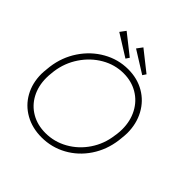

<svg xmlns="http://www.w3.org/2000/svg" viewBox="-224 -1057 1255 1255"><g transform="rotate(45 404.0 -429.5)"><path d="M49 -279Q49 -296 53 -332L55 -351Q68 -450 121.5 -530Q175 -610 256 -656Q337 -702 429 -702Q514 -702 580 -663.5Q646 -625 683 -556.5Q720 -488 720 -402Q720 -385 716 -349L714 -330Q701 -231 648.5 -152.5Q596 -74 516 -30Q436 14 343 14Q257 14 190 -23.5Q123 -61 86 -127.5Q49 -194 49 -279ZM673 -332 676 -351Q679 -375 679 -397Q679 -473 647 -533.5Q615 -594 557.5 -628Q500 -662 427 -662Q346 -662 274.5 -620.5Q203 -579 155 -507.5Q107 -436 95 -349L93 -330Q90 -306 90 -283Q90 -208 121.5 -149Q153 -90 210 -57Q267 -24 341 -24Q423 -24 495 -64.5Q567 -105 614.5 -175.5Q662 -246 673 -332ZM215 -833 244 -872 383 -762 367 -738ZM369 -834 398 -873 537 -763 521 -739Z"/></g></svg>

Font: Bellota Text Light
Style: Italic
Weight: 300
Italic angle: -7.5°
Designer: Kemie Guaida
Foundry: Kemie Guaida
Version: Version 4.001